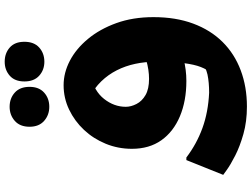

<svg xmlns="http://www.w3.org/2000/svg" viewBox="-147 -665 1072 818"><g transform="rotate(-90 389.0 -256.0)"><path d="M344 260Q280 260 227 245Q174 230 135 210Q96 190 74.5 174.5Q53 159 53 159L116 2H127Q185 46 252.5 70.5Q320 95 403 99Q447 99 480.5 92Q514 85 538 60L488 107Q502 90 512.5 63.5Q523 37 529 -8.5Q535 -54 535 -128Q535 -174 526 -216Q517 -258 498.5 -294.5Q480 -331 451.5 -360.5Q423 -390 384 -410L472 -404Q410 -391 376.5 -348.5Q343 -306 343 -256Q343 -234 355 -210.5Q367 -187 393 -172Q419 -157 462 -157Q481 -157 501 -160Q521 -163 542 -169L548 -10Q524 -4 500.5 -1Q477 2 453 2Q368 2 302.5 -25.5Q237 -53 200.5 -104.5Q164 -156 164 -230Q164 -289 185.5 -341.5Q207 -394 244.5 -434Q282 -474 331 -497.5Q380 -521 435 -521Q488 -521 539 -494.5Q590 -468 632 -417.5Q674 -367 699.5 -296.5Q725 -226 725 -138Q725 -43 697.5 31Q670 105 619.5 156Q569 207 498.5 233.5Q428 260 344 260ZM535 -603Q500 -603 475.5 -625Q451 -647 451 -688Q451 -729 475.5 -750.5Q500 -772 535 -772Q571 -772 595.5 -750.5Q620 -729 620 -688Q620 -647 595.5 -625Q571 -603 535 -603ZM343 -582Q308 -582 283 -604Q258 -626 258 -666Q258 -707 283 -729Q308 -751 343 -751Q379 -751 403.5 -729Q428 -707 428 -666Q428 -626 403.5 -604Q379 -582 343 -582Z"/></g></svg>

Font: Kufam ExtraBold
Style: Regular
Weight: 800
Designer: Wael Morcos, Artur Schmal
Foundry: Original Type
Version: Version 1.300; ttfautohint (v1.8.3)